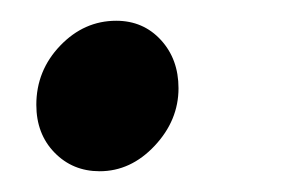

<svg xmlns="http://www.w3.org/2000/svg" viewBox="-20 -156 290 185"><path d="M76 9Q50 9 32.5 -9Q15 -27 15 -55Q15 -88 38 -112Q61 -136 92 -136Q118 -136 135 -117.5Q152 -99 152 -71Q152 -40 129 -15.5Q106 9 76 9Z"/></svg>

Font: Red Hat Text Medium
Style: Italic
Weight: 500
Italic angle: -12°
Designer: Pentagram, MCKL
Foundry: Pentagram, MCKL
Version: Version 1.023; ttfautohint (v1.8.3)